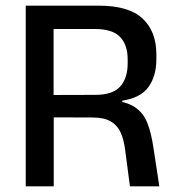

<svg xmlns="http://www.w3.org/2000/svg" viewBox="-20 -659 622 679"><path d="M439.5 0 422.5 -129.5Q418 -165 406.8 -190.2Q395.5 -215.5 372 -229.5Q348.5 -243.5 306.5 -243.5L140 -244V-323L317 -323.5Q378.5 -323.5 405 -353Q431.5 -382.5 431.5 -435V-449Q431.5 -500.5 404.5 -528.5Q377.5 -556.5 315 -556.5H138V-639H329Q435.5 -639 484.2 -593.5Q533 -548 533 -466.5V-450.5Q533 -390 505.2 -351.5Q477.5 -313 412.5 -303V-290L370.5 -304.5Q426 -300.5 456.2 -280.5Q486.5 -260.5 500.5 -225.5Q514.5 -190.5 522 -140.5L543.5 0ZM71 0V-639H169.5V-295.5L170 -258V0Z"/></svg>

Font: Anek Tamil Medium
Style: Regular
Weight: 500
Designer: Aadarsh Rajan (Tamil), Yesha Goshar (Latin)
Foundry: Ek Type
Version: Version 1.003